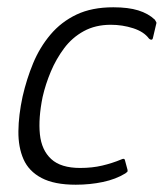

<svg xmlns="http://www.w3.org/2000/svg" viewBox="-20 -502 449 527"><path d="M188 5Q129 5 94 -13.5Q59 -32 44.5 -65Q30 -98 30.5 -142Q31 -186 42 -237Q53 -285 71 -328.5Q89 -372 118.5 -407Q148 -442 190 -462Q232 -482 291 -482Q332 -482 359.5 -473.5Q387 -465 405 -448Q408 -443 409 -441Q410 -439 408 -433L400 -399Q399 -393 395.5 -393Q392 -393 389 -396Q375 -415 345.5 -424.5Q316 -434 284 -434Q242 -434 210 -416.5Q178 -399 156 -369.5Q134 -340 119.5 -305.5Q105 -271 97 -236Q85 -177 89.5 -133.5Q94 -90 120.5 -65.5Q147 -41 200 -41Q233 -41 260.5 -47.5Q288 -54 312 -64Q322 -69 323 -62L330 -36Q331 -32 329 -30Q327 -28 324 -26Q298 -10 262.5 -2.5Q227 5 188 5Z"/></svg>

Font: Glory Thin Light
Style: Italic
Weight: 300
Italic angle: -12°
Version: Version 1.011